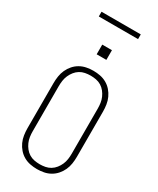

<svg xmlns="http://www.w3.org/2000/svg" viewBox="-273 -1186 1046 1271"><g transform="rotate(30 250.0 -550.0)"><path d="M250 8Q224 8 198 3Q172 -2 149 -15Q126 -28 108.5 -48Q91 -68 80 -92Q69 -116 65 -142.5Q61 -169 61 -195V-540Q61 -566 65 -592.5Q69 -619 80 -643Q91 -667 108.5 -687Q126 -707 149 -720Q172 -733 198 -738Q224 -743 250 -743Q276 -743 302 -738Q328 -733 351 -720Q374 -707 391.5 -687Q409 -667 420 -643Q431 -619 435 -592.5Q439 -566 439 -540V-195Q439 -169 435 -142.5Q431 -116 420 -92Q409 -68 391.5 -48Q374 -28 351 -15Q328 -2 302 3Q276 8 250 8ZM250 -29Q271 -29 292 -33Q313 -37 331 -48Q349 -59 362.5 -76Q376 -93 384.5 -112.5Q393 -132 396 -153Q399 -174 399 -195V-540Q399 -561 396 -582Q393 -603 384.5 -622.5Q376 -642 362.5 -659Q349 -676 331 -687Q313 -698 292 -702Q271 -706 250 -706Q229 -706 208 -702Q187 -698 169 -687Q151 -676 137.5 -659Q124 -642 115.5 -622.5Q107 -603 104 -582Q101 -561 101 -540V-195Q101 -174 104 -153Q107 -132 115.5 -112.5Q124 -93 137.5 -76Q151 -59 169 -48Q187 -37 208 -33Q229 -29 250 -29ZM213 -848V-922H287V-848ZM100 -1072V-1108H400V-1072Z"/></g></svg>

Font: Iosevka SS04 Extralight
Style: Regular
Weight: 200
Monospace: yes
Designer: Belleve Invis
Foundry: Belleve Invis
Version: Version 19.0.0; ttfautohint (v1.8.4)